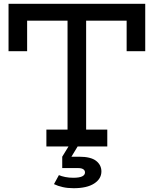

<svg xmlns="http://www.w3.org/2000/svg" viewBox="-20 -772 810 1012"><path d="M745.5 -752V-502H647.5V-663H434V-89H545.5V0H224.5V-89H336V-663H123V-502H25V-752ZM290.5 151Q304 157 323.8 161Q343.5 165 366 165Q397.5 165 412.8 157.8Q428 150.5 428 137Q428 126 418.8 120Q409.5 114 393.5 114H308V54H397Q459 54 486.8 76Q514.5 98 514.5 131.5Q514.5 170.5 476.5 195.2Q438.5 220 368 220Q336.5 220 310.8 214.2Q285 208.5 264.5 198.5ZM351.5 -17H399.5L356.5 54H308Z"/></svg>

Font: Hepta Slab ExtraLight Medium
Style: Regular
Weight: 500
Version: Version 1.100